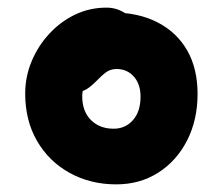

<svg xmlns="http://www.w3.org/2000/svg" viewBox="-20 -733 584 503"><path d="M284.6 -250Q217.2 -250 162.9 -279.8Q108.6 -309.6 77.3 -363.3Q46 -417 46 -488Q46 -531.6 62.6 -571.8Q79.2 -612 108.7 -644.1Q138.2 -676.2 176.5 -694.6Q214.8 -713 258.8 -713Q284.2 -713 305.3 -700.1Q326.4 -687.2 327.2 -657.4Q328 -633.8 322.2 -611.7Q316.4 -589.6 300.7 -574.1Q285 -558.6 254.4 -553.8Q231.2 -547 213.4 -526.2Q195.6 -505.4 195.4 -481.8Q195.2 -441.8 218 -418.8Q240.8 -395.8 277.8 -395.8Q308.4 -395.8 328.3 -418.3Q348.2 -440.8 348.2 -479.8Q348.2 -512.6 330.6 -532.4Q313 -552.2 285.4 -552.2Q269.8 -552.2 258.2 -543.9Q246.6 -535.6 231.2 -519.4Q214.6 -502.8 202.1 -496.8Q189.6 -490.8 170.2 -490.8Q152 -490.8 133.5 -504.9Q115 -519 115 -548.6Q115 -576.2 129 -603.2Q143 -630.2 165.8 -652.4Q188.6 -674.6 216.4 -687.5Q244.2 -700.4 272.8 -700.4Q342.6 -700.4 393 -674.3Q443.4 -648.2 470.5 -600.7Q497.6 -553.2 497.6 -487Q497.6 -418.8 470.2 -365.1Q442.8 -311.4 394.6 -280.7Q346.4 -250 284.6 -250Z"/></svg>

Font: Shantell Sans Light
Style: Regular
Weight: 300
Designer: Stephen Nixon, Anya Danilova, Shantell Martin
Foundry: Arrow Type
Version: Version 1.011;[c5ecc13dd]